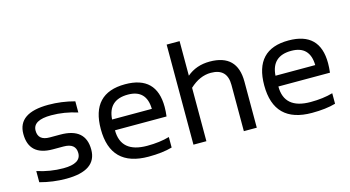

<svg xmlns="http://www.w3.org/2000/svg" viewBox="-77 -996 2360 1294"><g transform="rotate(-15 1102.5 -349.0)"><path d="M68.4 -24.4V-102.5Q158.7 -73.2 251 -73.2Q373.5 -73.2 373.5 -146.5Q373.5 -214.8 288.1 -214.8H214.8Q48.8 -214.8 48.8 -366.2Q48.8 -512.7 262.2 -512.7Q354 -512.7 444.3 -488.3V-410.2Q354 -439.5 262.2 -439.5Q134.3 -439.5 134.3 -366.2Q134.3 -297.9 214.8 -297.9H288.1Q463.9 -297.9 463.9 -146.5Q463.9 0 251 0Q158.7 0 68.4 -24.4Z M797.4 -512.7Q1016.1 -512.7 1016.1 -296.4Q1016.1 -265.6 1011.7 -230.5H651.9Q651.9 -73.2 835.4 -73.2Q922.9 -73.2 990.7 -92.8V-19.5Q922.9 0 825.7 0Q561.5 0 561.5 -262.2Q561.5 -512.7 797.4 -512.7ZM651.9 -305.7H929.2Q926.3 -440.4 797.4 -440.4Q660.6 -440.4 651.9 -305.7Z M1137.7 0V-698.2H1228V-457Q1293.5 -512.7 1387.7 -512.7Q1579.6 -512.7 1579.6 -321.8V0H1489.3V-323.2Q1489.3 -437.5 1375.5 -437.5Q1297.9 -437.5 1228 -372.6V0Z M1937.5 -512.7Q2156.2 -512.7 2156.2 -296.4Q2156.2 -265.6 2151.9 -230.5H1792Q1792 -73.2 1975.6 -73.2Q2063 -73.2 2130.9 -92.8V-19.5Q2063 0 1965.8 0Q1701.7 0 1701.7 -262.2Q1701.7 -512.7 1937.5 -512.7ZM1792 -305.7H2069.3Q2066.4 -440.4 1937.5 -440.4Q1800.8 -440.4 1792 -305.7Z"/></g></svg>

Font: Voltera
Style: Regular
Weight: 400
Designer: Bernd Montag
Version: Version 1.301